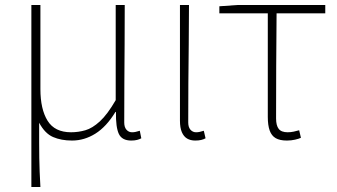

<svg xmlns="http://www.w3.org/2000/svg" viewBox="-20 -547 1344 765"><path d="M105 198V-527H141V-192Q141 -112 169.5 -66Q198 -20 263 -20Q292 -20 320 -28Q348 -36 378 -63.5Q408 -91 441 -148V-527H477Q477 -448 476.5 -370.5Q476 -293 475.5 -215.5Q475 -138 475 -59Q475 -40 484 -30Q493 -20 506 -20Q514 -20 520.5 -21.5Q527 -23 537 -26L543 4Q536 8 526 10.5Q516 13 503 13Q466 13 453.5 -13.5Q441 -40 442 -101H440Q404 -42 360 -14.5Q316 13 267 13Q224 13 191.5 -1Q159 -15 136 -58Q136 -12 136 21.5Q136 55 136.5 82.5Q137 110 138 137Q139 164 141 198Z M758 13Q739 13 725.5 5Q712 -3 704.5 -20.5Q697 -38 697 -66V-527H733Q733 -448 732 -370.5Q731 -293 730.5 -215.5Q730 -138 730 -59Q730 -40 739 -30Q748 -20 761 -20Q769 -20 775.5 -21.5Q782 -23 792 -26L799 4Q792 8 782 10.5Q772 13 758 13Z M1123 13Q1095 13 1078.5 3.5Q1062 -6 1054.5 -27Q1047 -48 1047 -81V-494H854V-522L926 -527H1276V-494H1082Q1081 -388 1080.5 -284Q1080 -180 1080 -75Q1080 -47 1090.5 -33.5Q1101 -20 1126 -20Q1138 -20 1150 -22.5Q1162 -25 1172 -28L1179 2Q1171 6 1155.5 9.5Q1140 13 1123 13Z"/></svg>

Font: Noto Sans TC
Style: Regular
Weight: 100
Designer: Ryoko NISHIZUKA 西塚涼子 (kana, bopomofo & ideographs); Paul D. Hunt (Latin, Greek & Cyrillic); Sandoll Communications 산돌커뮤니
Foundry: Adobe
Version: Version 2.004;hotconv 1.0.118;makeotfexe 2.5.65603